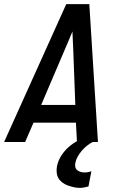

<svg xmlns="http://www.w3.org/2000/svg" viewBox="-36 -690 606 933"><path d="M-16 0 286 -670H398L440 0H338L333 -94H127L86 0ZM330 -180 320 -447Q319 -469 318 -491.5Q317 -514 316 -537Q307 -514 297 -491.5Q287 -469 278 -447L164 -180ZM352 223Q336 223 321.5 219.5Q307 216 293 211Q279 206 267 197Q255 188 248 176Q241 164 239.5 148.5Q238 133 241 117Q247 88 265 61.5Q283 35 308.5 15.5Q334 -4 362.5 -16.5Q391 -29 420 -34L414 0Q399 8 385.5 19Q372 30 361 43Q350 56 341.5 71Q333 86 330 102Q328 112 330 121.5Q332 131 339.5 137Q347 143 356.5 145.5Q366 148 376 148Q384 148 392 146.5Q400 145 408 142L394 216Q383 219 372.5 221Q362 223 352 223Z"/></svg>

Font: Lode Dark Term
Style: Bold Italic
Weight: 700
Italic angle: -11°
Monospace: yes
Designer: Belleve Invis
Foundry: Belleve Invis
Version: Version 29.2.0